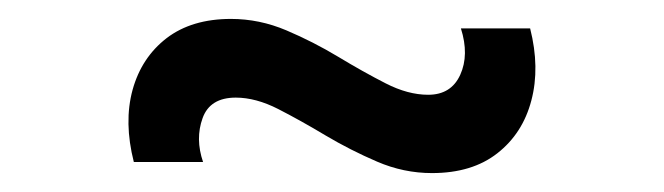

<svg xmlns="http://www.w3.org/2000/svg" viewBox="-20 -416 702 203"><path d="M436.7 -233Q406.8 -233 378.7 -245.1Q350.5 -257.2 324.2 -272.8Q298 -288.5 274.2 -300.7Q250.5 -312.8 229.3 -312.8Q202 -312.8 194.2 -291.1Q186.3 -269.3 194.7 -244.7H121.5Q110.8 -286.8 120.2 -321.1Q129.7 -355.3 156.2 -375.7Q182.8 -396 224.2 -396Q254.3 -396 282.8 -383.9Q311.3 -371.8 337.7 -355.9Q364 -340 387.7 -327.9Q411.3 -315.8 432.7 -315.8Q457 -315.8 466.6 -336.9Q476.2 -358 467.3 -386H540.5Q551 -344.5 541.8 -309.8Q532.7 -275 505.9 -254Q479.2 -233 436.7 -233Z"/></svg>

Font: Manrope ExtraLight
Style: Regular
Weight: 200
Designer: Mikhail Sharanda
Foundry: Mikhail Sharanda
Version: Version 4.505